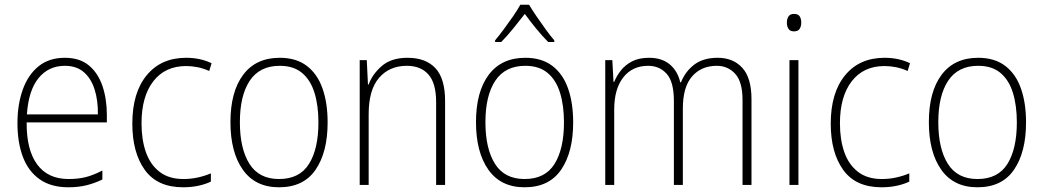

<svg xmlns="http://www.w3.org/2000/svg" viewBox="-20 -784 4424 814"><path d="M255 -539Q318 -539 357 -506.5Q396 -474 414.5 -419Q433 -364 433 -297V-265H93Q92 -149 137.5 -87Q183 -25 271 -25Q311 -25 343 -33Q375 -41 414 -61V-23Q381 -7 346.5 1.5Q312 10 270 10Q196 10 148 -24Q100 -58 77 -119Q54 -180 54 -262Q54 -341 76.5 -404Q99 -467 143.5 -503Q188 -539 255 -539ZM255 -505Q186 -505 143.5 -453Q101 -401 94 -299H395Q396 -358 381 -405Q366 -452 335 -478.5Q304 -505 255 -505Z M756 10Q647 10 594 -63.5Q541 -137 541 -260Q541 -391 602 -465Q663 -539 769 -539Q829 -539 877 -516L867 -483Q843 -494 818 -499Q793 -504 769 -504Q680 -504 630 -439.5Q580 -375 580 -261Q580 -192 598.5 -139Q617 -86 656.5 -55.5Q696 -25 758 -25Q789 -25 818.5 -31.5Q848 -38 874 -49V-14Q851 -3 821 3.5Q791 10 756 10Z M1369 -265Q1369 -139 1318 -64.5Q1267 10 1163 10Q1062 10 1009.5 -64.5Q957 -139 957 -266Q957 -395 1011 -467Q1065 -539 1166 -539Q1236 -539 1281 -504.5Q1326 -470 1347.5 -408.5Q1369 -347 1369 -265ZM997 -266Q997 -154 1037.5 -89.5Q1078 -25 1163 -25Q1250 -25 1290 -89Q1330 -153 1330 -265Q1330 -336 1313.5 -390Q1297 -444 1261 -474.5Q1225 -505 1166 -505Q1081 -505 1039 -442Q997 -379 997 -266Z M1708 -539Q1785 -539 1826 -495Q1867 -451 1867 -356V0H1829V-351Q1829 -431 1796.5 -468Q1764 -505 1705 -505Q1631 -505 1587 -454Q1543 -403 1543 -300V0H1505V-529H1535L1540 -426H1543Q1559 -470 1599 -504.5Q1639 -539 1708 -539Z M2410 -265Q2410 -139 2359 -64.5Q2308 10 2204 10Q2103 10 2050.5 -64.5Q1998 -139 1998 -266Q1998 -395 2052 -467Q2106 -539 2207 -539Q2277 -539 2322 -504.5Q2367 -470 2388.5 -408.5Q2410 -347 2410 -265ZM2038 -266Q2038 -154 2078.5 -89.5Q2119 -25 2204 -25Q2291 -25 2331 -89Q2371 -153 2371 -265Q2371 -336 2354.5 -390Q2338 -444 2302 -474.5Q2266 -505 2207 -505Q2122 -505 2080 -442Q2038 -379 2038 -266ZM2223 -764Q2236 -742 2255.5 -713.5Q2275 -685 2295 -657.5Q2315 -630 2330 -613V-606H2304Q2279 -631 2252.5 -663.5Q2226 -696 2205 -725Q2183 -697 2156.5 -664Q2130 -631 2105 -606H2079V-613Q2095 -632 2115.5 -659.5Q2136 -687 2155 -714.5Q2174 -742 2186 -764Z M3023 -539Q3088 -539 3127 -496.5Q3166 -454 3166 -363V0H3128V-360Q3128 -437 3097 -471Q3066 -505 3019 -505Q2953 -505 2914 -460Q2875 -415 2875 -324V0H2837V-356Q2837 -437 2806.5 -471Q2776 -505 2728 -505Q2661 -505 2622.5 -456Q2584 -407 2584 -319V0H2546V-529H2576L2581 -437H2584Q2594 -462 2612.5 -485.5Q2631 -509 2660 -524Q2689 -539 2732 -539Q2786 -539 2819.5 -511Q2853 -483 2864 -435H2867Q2886 -482 2924 -510.5Q2962 -539 3023 -539Z M3346 -725Q3364 -725 3370.5 -714.5Q3377 -704 3377 -688Q3377 -672 3370 -661.5Q3363 -651 3346 -651Q3330 -651 3323 -661.5Q3316 -672 3316 -688Q3316 -704 3323 -714.5Q3330 -725 3346 -725ZM3365 -529V0H3327V-529Z M3717 10Q3608 10 3555 -63.5Q3502 -137 3502 -260Q3502 -391 3563 -465Q3624 -539 3730 -539Q3790 -539 3838 -516L3828 -483Q3804 -494 3779 -499Q3754 -504 3730 -504Q3641 -504 3591 -439.5Q3541 -375 3541 -261Q3541 -192 3559.5 -139Q3578 -86 3617.5 -55.5Q3657 -25 3719 -25Q3750 -25 3779.5 -31.5Q3809 -38 3835 -49V-14Q3812 -3 3782 3.5Q3752 10 3717 10Z M4330 -265Q4330 -139 4279 -64.5Q4228 10 4124 10Q4023 10 3970.5 -64.5Q3918 -139 3918 -266Q3918 -395 3972 -467Q4026 -539 4127 -539Q4197 -539 4242 -504.5Q4287 -470 4308.5 -408.5Q4330 -347 4330 -265ZM3958 -266Q3958 -154 3998.5 -89.5Q4039 -25 4124 -25Q4211 -25 4251 -89Q4291 -153 4291 -265Q4291 -336 4274.5 -390Q4258 -444 4222 -474.5Q4186 -505 4127 -505Q4042 -505 4000 -442Q3958 -379 3958 -266Z"/></svg>

Font: Noto Sans Telugu SemiCondensed ExtraLight
Style: Regular
Weight: 200
Width: 4
Designer: Jelle Bosma - Monotype Design Team
Foundry: Monotype Imaging Inc.
Version: Version 2.005; ttfautohint (v1.8.4.7-5d5b)